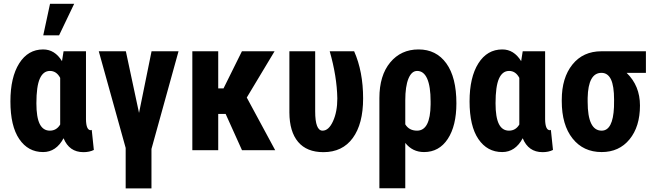

<svg xmlns="http://www.w3.org/2000/svg" viewBox="-20 -802 3489 1025"><path d="M439 -528.3V-164.6Q439.9 -106.9 464.4 -106.9Q467.8 -106.9 469.7 -108.9L481 -1.5Q457.5 10.3 425.3 10.3Q349.6 10.3 319.3 -64Q279.8 9.8 210 9.8Q129.9 9.8 82.8 -59.6Q35.6 -128.9 35.6 -260.7Q35.6 -389.2 82.5 -463.6Q129.4 -538.1 210.4 -538.1Q272.5 -538.1 311 -475.6L319.3 -528.3ZM174.3 -250.5Q174.3 -175.8 192.1 -140.1Q210 -104.5 246.1 -104.5Q281.7 -104.5 301.3 -137.2V-386.2Q281.7 -423.3 246.6 -423.3Q210.9 -423.3 192.6 -382.3Q174.3 -341.3 174.3 -250.5ZM247.1 -781.7H376L295.4 -613.3H210.9Z M722.2 -199.2 789.1 -528.3H933.1L788.6 -6.8V203.6H650.9V-12.2L507.3 -528.3H651.9Z M1184.6 -193.8H1145V0H1006.8V-528.3H1145V-330.1H1173.3L1271.5 -528.3H1445.8L1297.4 -281.2L1449.2 0H1272Z M1662.6 -528.3V-207.5Q1662.6 -104.5 1702.1 -104.5Q1734.9 -104.5 1757.8 -154.8Q1780.8 -205.1 1780.8 -276.4Q1778.8 -393.6 1740.2 -528.3H1870.6Q1918.5 -419.9 1918.5 -276.4Q1918.5 -140.6 1863.3 -65.2Q1808.1 10.3 1706.5 10.3Q1617.7 10.3 1571.5 -44.4Q1525.4 -99.1 1524.9 -201.2V-528.3Z M2214.4 -538.1Q2309.1 -538.1 2362.8 -463.6Q2416.5 -389.2 2416.5 -250.5Q2416.5 -130.4 2370.4 -60.3Q2324.2 9.8 2243.7 9.8Q2182.1 9.8 2143.6 -39.1V203.1H2005.4V-278.3Q2005.4 -398.9 2063 -468.5Q2120.6 -538.1 2214.4 -538.1ZM2143.6 -138.2Q2164.1 -104.5 2206.5 -104.5Q2277.3 -104.5 2278.8 -244.1V-260.7Q2278.8 -340.8 2260.5 -382.1Q2242.2 -423.3 2207 -423.3Q2177.2 -423.3 2160.4 -382.1Q2143.6 -340.8 2143.6 -266.1Z M2890.1 -528.3V-164.6Q2891.1 -106.9 2915.5 -106.9Q2918.9 -106.9 2920.9 -108.9L2932.1 -1.5Q2908.7 10.3 2876.5 10.3Q2800.8 10.3 2770.5 -64Q2731 9.8 2661.1 9.8Q2581.1 9.8 2533.9 -59.6Q2486.8 -128.9 2486.8 -260.7Q2486.8 -389.2 2533.7 -463.6Q2580.6 -538.1 2661.6 -538.1Q2723.6 -538.1 2762.2 -475.6L2770.5 -528.3ZM2625.5 -250.5Q2625.5 -175.8 2643.3 -140.1Q2661.1 -104.5 2697.3 -104.5Q2732.9 -104.5 2752.4 -137.2V-386.2Q2732.9 -423.3 2697.8 -423.3Q2662.1 -423.3 2643.8 -382.3Q2625.5 -341.3 2625.5 -250.5Z M3428.2 -413.1H3325.2Q3396.5 -344.2 3396.5 -238.8Q3396.5 -126 3340.8 -58.1Q3285.2 9.8 3191.9 9.8Q3094.2 9.8 3036.6 -62.7Q2979 -135.3 2979 -261.7V-269Q2979 -386.7 3035.9 -457.5Q3092.8 -528.3 3190.9 -528.3L3191.4 -527.8V-528.3H3428.2ZM3117.2 -258.8Q3117.2 -104.5 3191.9 -104.5Q3252.4 -104.5 3257.8 -230.5L3258.3 -269Q3258.3 -343.8 3241.5 -378.4Q3224.6 -413.1 3190.9 -413.1Q3120.1 -413.1 3117.2 -279.3Z"/></svg>

Font: Roboto Condensed
Style: Bold
Weight: 700
Designer: Google
Version: Version 2.134; 2016